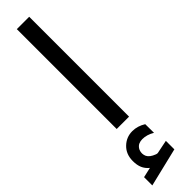

<svg xmlns="http://www.w3.org/2000/svg" viewBox="-339 -633 906 906"><g transform="rotate(-45 113.5 -180.0)"><path d="M53.7 240.2Q35.6 225.1 27.6 206.3Q19.5 187.5 19.5 160.2Q19.5 114.7 48.6 86.7Q77.6 58.6 117.7 58.6Q135.3 58.6 151.9 63.7Q168.5 68.8 184.1 78.6L184.6 136.7Q154.3 118.7 124.5 118.7Q111.3 118.7 100.8 123.3Q90.3 127.9 83 138.9Q75.7 149.9 75.7 166.5Q76.2 177.2 80.3 185.8Q84.5 194.3 94 201.7Q103.5 209 118.7 214.8Q121.6 215.8 123.8 216.3Q126 216.8 128.4 216.8Q128.9 216.8 129.6 216.8Q130.4 216.8 130.9 216.6Q131.3 216.3 132.3 216.3Q144.5 213.9 167 209.2Q189.5 204.6 197.3 203.1V259.8L3.4 306.6V251.5ZM72.8 -667H155.3V-0.5H72.8Z"/></g></svg>

Font: Vazir FD
Style: FD
Weight: 400
Foundry: Based on Dejavu fonts, by Saber Rastikerdar
Version: Version 26.0.0